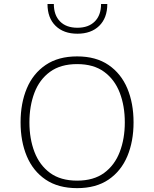

<svg xmlns="http://www.w3.org/2000/svg" viewBox="-20 -950 782 975"><path d="M371.6 -663.6Q467.3 -663.6 531 -620.1Q594.7 -576.7 626.5 -501.2Q658.2 -425.8 658.2 -328.6Q658.2 -231.9 626.5 -156.5Q594.7 -81.1 531 -37.8Q467.3 5.4 371.6 5.4Q275.9 5.4 211.9 -37.8Q147.9 -81.1 116.2 -156.5Q84.5 -231.9 84.5 -328.6Q84.5 -425.8 116.2 -501.2Q147.9 -576.7 211.9 -620.1Q275.9 -663.6 371.6 -663.6ZM371.6 -624.5Q287.6 -624.5 233.9 -585.2Q180.2 -545.9 154.8 -478.8Q129.4 -411.6 129.4 -328.6Q129.4 -245.6 155 -178.5Q180.7 -111.3 234.1 -72Q287.6 -32.7 371.6 -32.7Q455.6 -32.7 509 -72Q562.5 -111.3 588.1 -178.5Q613.8 -245.6 613.8 -328.6Q613.8 -412.1 588.1 -479Q562.5 -545.9 509 -585.2Q455.6 -624.5 371.6 -624.5ZM524.9 -929.7Q524.9 -858.9 483.9 -818.8Q442.9 -778.8 373 -778.8Q303.2 -778.8 262.2 -818.8Q221.2 -858.9 221.2 -929.7H253.4Q253.4 -873 284.9 -841.1Q316.4 -809.1 373 -809.1Q429.7 -809.1 461.4 -841.1Q493.2 -873 493.2 -929.7Z"/></svg>

Font: Estedad-FD ExtraLight
Style: Regular
Weight: 200
Designer: Amin Abedi
Version: Version 7.3